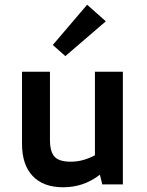

<svg xmlns="http://www.w3.org/2000/svg" viewBox="-20 -779 620 811"><path d="M247 12Q163 12 118 -35.5Q73 -83 73 -171V-476H191V-189Q191 -138 210.5 -117Q230 -96 278 -96Q306 -96 331 -103Q356 -110 381 -123V-476H499V0H412L402 -41Q365 -13 327 -0.5Q289 12 247 12ZM256 -542 203 -589 348 -759 427 -689Z"/></svg>

Font: Sometype Mono
Style: Bold
Weight: 700
Monospace: yes
Designer: Ryoichi Tsunekawa
Foundry: Dharma Type
Version: Version 1.000; ttfautohint (v1.8.3)